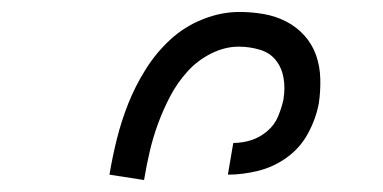

<svg xmlns="http://www.w3.org/2000/svg" viewBox="-20 -800 640 321"><path d="M163 -508Q168 -538 175.5 -568Q183 -598 194.5 -627Q206 -656 223.5 -684Q241 -712 265 -734Q289 -756 319.5 -768Q350 -780 380 -780Q401 -780 421 -776.5Q441 -773 458.5 -764Q476 -755 489 -740.5Q502 -726 508.5 -707.5Q515 -689 515.5 -668Q516 -647 513 -627Q508 -601 495 -577Q482 -553 460 -537Q438 -521 412 -514.5Q386 -508 361 -508L370 -561Q385 -561 399.5 -565.5Q414 -570 426.5 -580.5Q439 -591 445 -605.5Q451 -620 454 -634V-635Q457 -653 454 -670Q451 -687 441 -699.5Q431 -712 414 -717Q397 -722 379 -722Q356 -722 333 -710.5Q310 -699 293 -680Q276 -661 264.5 -639Q253 -617 244.5 -594Q236 -571 230.5 -547.5Q225 -524 221 -500V-499Z"/></svg>

Font: Iosevka Light Extended
Style: Italic
Weight: 300
Width: 7
Italic angle: -9°
Monospace: yes
Designer: Belleve Invis
Foundry: Belleve Invis
Version: Version 32.5.0; ttfautohint (v1.8.4)